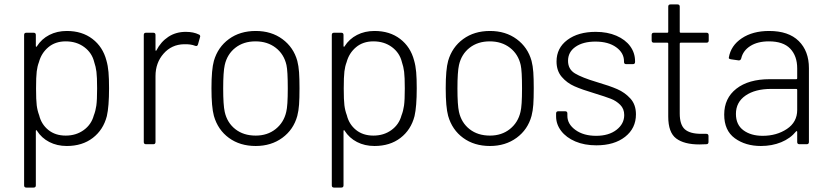

<svg xmlns="http://www.w3.org/2000/svg" viewBox="-20 -652 3754 868"><path d="M473 -253Q473 -170 463 -127Q447 -65 399.5 -28.5Q352 8 282 8Q238 8 203 -10Q168 -28 147 -61Q146 -64 144 -63.5Q142 -63 142 -60V186Q142 196 132 196H99Q89 196 89 186V-494Q89 -504 99 -504H132Q142 -504 142 -494V-444Q142 -441 144 -440.5Q146 -440 147 -443Q168 -476 203 -494Q238 -512 282 -512Q351 -512 398 -476Q445 -440 461 -379Q468 -355 470.5 -326Q473 -297 473 -253ZM419 -252Q419 -304 416 -327.5Q413 -351 406 -371Q396 -413 361 -439Q326 -465 277 -465Q230 -465 198.5 -438.5Q167 -412 156 -371Q149 -353 146 -329Q143 -305 143 -252Q143 -200 146 -176Q149 -152 157 -131Q167 -90 198.5 -64.5Q230 -39 277 -39Q324 -39 358.5 -64Q393 -89 404 -130Q412 -150 415.5 -174.5Q419 -199 419 -252Z M879 -496Q883 -495 884.5 -491Q886 -487 884 -483L875 -451Q872 -441 862 -445Q842 -453 812 -452Q756 -451 719.5 -409.5Q683 -368 683 -308V-10Q683 0 673 0H640Q630 0 630 -10V-494Q630 -504 640 -504H673Q683 -504 683 -494V-426Q683 -423 684.5 -422.5Q686 -422 687 -424Q707 -463 741 -485.5Q775 -508 820 -508Q855 -508 879 -496Z M947 -128Q936 -168 936 -253Q936 -338 947 -377Q965 -439 1015 -475.5Q1065 -512 1136 -512Q1207 -512 1257 -475Q1307 -438 1324 -377Q1330 -354 1332 -325.5Q1334 -297 1334 -253Q1334 -207 1332 -179Q1330 -151 1324 -128Q1307 -66 1256.5 -29Q1206 8 1136 8Q1065 8 1015 -28.5Q965 -65 947 -128ZM1274 -146Q1281 -173 1281 -252Q1281 -332 1275 -358Q1264 -407 1226.5 -436Q1189 -465 1135 -465Q1081 -465 1044 -436Q1007 -407 996 -358Q989 -327 989 -252Q989 -177 996 -146Q1007 -97 1044 -68Q1081 -39 1136 -39Q1189 -39 1226 -68.5Q1263 -98 1274 -146Z M1864 -253Q1864 -170 1854 -127Q1838 -65 1790.5 -28.5Q1743 8 1673 8Q1629 8 1594 -10Q1559 -28 1538 -61Q1537 -64 1535 -63.5Q1533 -63 1533 -60V186Q1533 196 1523 196H1490Q1480 196 1480 186V-494Q1480 -504 1490 -504H1523Q1533 -504 1533 -494V-444Q1533 -441 1535 -440.5Q1537 -440 1538 -443Q1559 -476 1594 -494Q1629 -512 1673 -512Q1742 -512 1789 -476Q1836 -440 1852 -379Q1859 -355 1861.5 -326Q1864 -297 1864 -253ZM1810 -252Q1810 -304 1807 -327.5Q1804 -351 1797 -371Q1787 -413 1752 -439Q1717 -465 1668 -465Q1621 -465 1589.5 -438.5Q1558 -412 1547 -371Q1540 -353 1537 -329Q1534 -305 1534 -252Q1534 -200 1537 -176Q1540 -152 1548 -131Q1558 -90 1589.5 -64.5Q1621 -39 1668 -39Q1715 -39 1749.5 -64Q1784 -89 1795 -130Q1803 -150 1806.5 -174.5Q1810 -199 1810 -252Z M2006 -128Q1995 -168 1995 -253Q1995 -338 2006 -377Q2024 -439 2074 -475.5Q2124 -512 2195 -512Q2266 -512 2316 -475Q2366 -438 2383 -377Q2389 -354 2391 -325.5Q2393 -297 2393 -253Q2393 -207 2391 -179Q2389 -151 2383 -128Q2366 -66 2315.5 -29Q2265 8 2195 8Q2124 8 2074 -28.5Q2024 -65 2006 -128ZM2333 -146Q2340 -173 2340 -252Q2340 -332 2334 -358Q2323 -407 2285.5 -436Q2248 -465 2194 -465Q2140 -465 2103 -436Q2066 -407 2055 -358Q2048 -327 2048 -252Q2048 -177 2055 -146Q2066 -97 2103 -68Q2140 -39 2195 -39Q2248 -39 2285 -68.5Q2322 -98 2333 -146Z M2494 -126V-139Q2494 -149 2504 -149H2535Q2545 -149 2545 -139V-128Q2545 -91 2581.5 -64.5Q2618 -38 2675 -38Q2732 -38 2767 -65Q2802 -92 2802 -132Q2802 -160 2784 -178Q2766 -196 2741.5 -205.5Q2717 -215 2668 -230Q2611 -247 2577 -262Q2543 -277 2519.5 -304.5Q2496 -332 2496 -374Q2496 -435 2545 -471.5Q2594 -508 2673 -508Q2726 -508 2766.5 -490.5Q2807 -473 2829 -443Q2851 -413 2851 -375V-372Q2851 -362 2841 -362H2811Q2801 -362 2801 -372V-375Q2801 -413 2765.5 -438.5Q2730 -464 2672 -464Q2616 -464 2582 -440.5Q2548 -417 2548 -377Q2548 -339 2579.5 -320Q2611 -301 2678 -281Q2736 -264 2770.5 -249Q2805 -234 2830 -206.5Q2855 -179 2855 -135Q2855 -72 2806 -33.5Q2757 5 2676 5Q2622 5 2581 -12.5Q2540 -30 2517 -60Q2494 -90 2494 -126Z M3174 -459H3057Q3053 -459 3053 -455V-139Q3053 -88 3076 -67.5Q3099 -47 3150 -47H3173Q3183 -47 3183 -37V-10Q3183 0 3173 0L3142 1Q3073 1 3037 -26Q3001 -53 3001 -125V-455Q3001 -459 2997 -459H2936Q2926 -459 2926 -469V-494Q2926 -504 2936 -504H2997Q3001 -504 3001 -508V-622Q3001 -632 3011 -632H3043Q3053 -632 3053 -622V-508Q3053 -504 3057 -504H3174Q3184 -504 3184 -494V-469Q3184 -459 3174 -459Z M3637 -344V-10Q3637 0 3627 0H3594Q3584 0 3584 -10V-56Q3584 -58 3582.5 -59Q3581 -60 3579 -58Q3553 -26 3511.5 -9Q3470 8 3420 8Q3350 8 3302 -27Q3254 -62 3254 -134Q3254 -208 3309 -251Q3364 -294 3460 -294H3580Q3584 -294 3584 -298V-343Q3584 -399 3552.5 -432Q3521 -465 3456 -465Q3405 -465 3372 -444Q3339 -423 3331 -388Q3328 -378 3319 -379L3284 -384Q3273 -386 3275 -392Q3284 -446 3333.5 -479Q3383 -512 3457 -512Q3545 -512 3591 -466.5Q3637 -421 3637 -344ZM3584 -155V-246Q3584 -250 3580 -250H3466Q3394 -250 3350.5 -220Q3307 -190 3307 -137Q3307 -88 3341 -63Q3375 -38 3428 -38Q3491 -38 3537.5 -69Q3584 -100 3584 -155Z"/></svg>

Font: Barlow Light
Style: Regular
Weight: 300
Designer: Jeremy Tribby
Foundry: Tribby Type
Version: Version 1.422